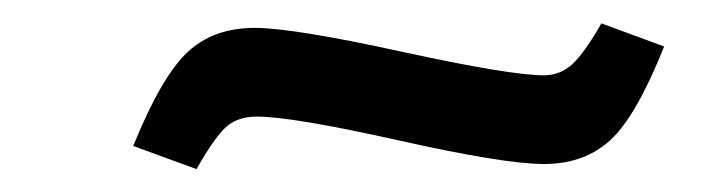

<svg xmlns="http://www.w3.org/2000/svg" viewBox="-20 -383 622 166"><path d="M450.2 -241.2Q416 -241.2 324.2 -261.7Q232.4 -282.2 202.1 -282.2Q186 -282.2 176 -273.7Q166 -265.1 149.9 -236.8L95.2 -256.8Q119.1 -315.9 141.6 -337.4Q164.1 -358.9 200.2 -358.9Q232.9 -358.9 326.9 -338.4Q420.9 -317.9 450.2 -317.9Q464.4 -317.9 474.9 -327.6Q485.4 -337.4 500 -362.8L554.2 -342.8Q529.8 -281.7 507.3 -261.5Q484.9 -241.2 450.2 -241.2Z"/></svg>

Font: Literata Book Medium
Style: Italic
Weight: 500
Italic angle: -3°
Designer: Latin by Veronika Burian and Jose Scaglione. Greek by Irene Vlachou. Cyrillic by Vera Evstafieva
Foundry: TypeTogether
Version: Version 1.003;PS 001.003;hotconv 1.0.88;makeotf.lib2.5.64775